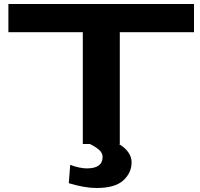

<svg xmlns="http://www.w3.org/2000/svg" viewBox="-20 -720 1001 960"><path d="M331 104Q353 113 375.5 117.5Q398 122 414 122Q493 122 493 65Q493 44 474.5 28.5Q456 13 430 0H394V-559H22V-700H950V-559H579V0H575Q638 39 638 92Q638 144 596.5 182Q555 220 463 220Q433 220 398.5 214Q364 208 324 196Z"/></svg>

Font: Georama ExtraExtended SemiBold
Style: Regular
Weight: 600
Width: 8
Designer: Jean-Baptiste Levee
Foundry: Production Type
Version: Version 1.000